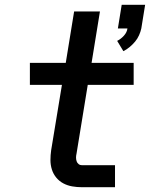

<svg xmlns="http://www.w3.org/2000/svg" viewBox="-20 -783 640 803"><path d="M496 -569 470 -612Q486 -620 498.5 -634Q511 -648 513 -664H473L489 -763H587L571 -664Q568 -650 561.5 -635.5Q555 -621 545 -609Q535 -597 522.5 -586.5Q510 -576 496 -569ZM323 0Q302 0 282 -3.5Q262 -7 245 -16Q228 -25 215.5 -40Q203 -55 197 -74Q191 -93 191 -113.5Q191 -134 194 -155L239 -428H105V-520H255L290 -735H398L363 -520H539V-428H347L300 -140Q298 -132 298 -124Q298 -116 300.5 -108.5Q303 -101 309 -96.5Q315 -92 323 -92H461V0Z"/></svg>

Font: Iosevka SS04 Semibold Extended
Style: Italic
Weight: 600
Width: 7
Italic angle: -9°
Monospace: yes
Designer: Belleve Invis
Foundry: Belleve Invis
Version: Version 19.0.0; ttfautohint (v1.8.4)